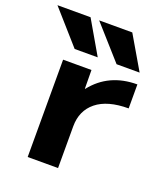

<svg xmlns="http://www.w3.org/2000/svg" viewBox="-194 -865 839 963"><g transform="rotate(20 225.5 -383.5)"><path d="M-53.7 -766.6H123L225.6 -589.8H102.5ZM66.4 0V-519.5H217.8L218.8 -419.9H220.7Q307.6 -530.3 459 -530.3V-402.3Q346.7 -402.3 287.6 -354.5Q228.5 -306.6 228.5 -222.7V0ZM168.9 -766.6H345.7L449.2 -589.8H326.2Z"/></g></svg>

Font: GenEi M Gothic v2 Heavy
Style: Regular
Weight: 800
Version: Version 2.0